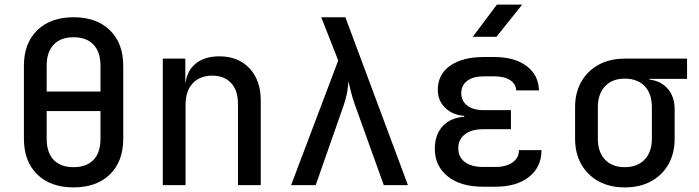

<svg xmlns="http://www.w3.org/2000/svg" viewBox="-20 -805 3040 835"><path d="M300 10Q200 10 142 -46.5Q84 -103 84 -202V-519Q84 -617 142 -673.5Q200 -730 300 -730Q400 -730 458 -673.5Q516 -617 516 -519V-202Q516 -103 458 -46.5Q400 10 300 10ZM183 -407H417V-519Q417 -579 386.5 -611Q356 -643 300 -643Q244 -643 213.5 -611Q183 -579 183 -519ZM300 -78Q356 -78 386.5 -109.5Q417 -141 417 -202V-322H183V-202Q183 -141 213.5 -109.5Q244 -78 300 -78Z M688 0V-550H786V-445H787Q794 -499 832.5 -529.5Q871 -560 934 -560Q1016 -560 1065 -508Q1114 -456 1114 -368V0H1015V-352Q1015 -412 985 -444Q955 -476 903 -476Q849 -476 818 -442.5Q787 -409 787 -349V0Z M1246 0 1451 -542 1377 -730H1482L1754 0H1649L1524 -348Q1512 -381 1505.5 -409Q1499 -437 1495 -452Q1495 -437 1490.5 -409Q1486 -381 1475 -348L1353 0Z M2135 7H2080Q1983 7 1927 -38Q1871 -83 1871 -158Q1871 -218 1904.5 -255.5Q1938 -293 1999 -297V-301Q1948 -305 1916 -336Q1884 -367 1884 -414Q1884 -482 1938 -519.5Q1992 -557 2083 -557H2130Q2218 -557 2270 -518Q2322 -479 2324 -412H2225Q2224 -440 2198.5 -456.5Q2173 -473 2130 -473H2083Q2038 -473 2012 -453.5Q1986 -434 1986 -400Q1986 -366 2012 -346Q2038 -326 2083 -326H2202V-243H2080Q2030 -243 2001.5 -220.5Q1973 -198 1973 -160Q1973 -122 2001.5 -100.5Q2030 -79 2080 -79H2135Q2182 -79 2209.5 -99Q2237 -119 2237 -152H2335Q2335 -79 2281 -36Q2227 7 2135 7ZM2036 -645 2141 -785H2251L2139 -645Z M2697 10Q2632 10 2583.5 -16.5Q2535 -43 2508 -90.5Q2481 -138 2481 -202V-339Q2481 -402 2508 -449.5Q2535 -497 2583.5 -523.5Q2632 -550 2697 -550H2968V-462H2804V-459Q2855 -453 2884.5 -418.5Q2914 -384 2914 -330V-202Q2914 -138 2887 -90.5Q2860 -43 2811.5 -16.5Q2763 10 2697 10ZM2697 -78Q2752 -78 2783.5 -111Q2815 -144 2815 -202V-339Q2815 -398 2783.5 -430.5Q2752 -463 2697 -463Q2642 -463 2611 -429.5Q2580 -396 2580 -339V-202Q2580 -144 2611 -111Q2642 -78 2697 -78Z"/></svg>

Font: JetBrains Mono NL Medium
Style: Regular
Weight: 500
Monospace: yes
Designer: Philipp Nurullin, Konstantin Bulenkov
Foundry: JetBrains
Version: Version 2.305; ttfautohint (v1.8.4.7-5d5b)